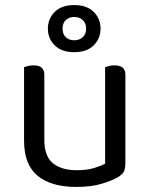

<svg xmlns="http://www.w3.org/2000/svg" viewBox="-20 -725 590 758"><path d="M75 -460Q80 -462 90.5 -464.5Q101 -467 113 -467Q155 -467 155 -430V-173Q155 -108 189 -80.5Q223 -53 283 -53Q323 -53 351 -61.5Q379 -70 395 -79V-460Q400 -462 410.5 -464.5Q421 -467 432 -467Q475 -467 475 -430V-82Q475 -61 469.5 -48.5Q464 -36 443 -24Q420 -11 379.5 1Q339 13 282 13Q182 13 128.5 -31Q75 -75 75 -169ZM169 -612Q169 -651 196 -678Q223 -705 273 -705Q323 -705 350 -678Q377 -651 377 -612Q377 -573 350 -546Q323 -519 273 -519Q223 -519 196 -546Q169 -573 169 -612ZM227 -612Q227 -590 240 -578Q253 -566 273 -566Q293 -566 306.5 -578Q320 -590 320 -612Q320 -634 306.5 -646Q293 -658 273 -658Q253 -658 240 -646Q227 -634 227 -612Z"/></svg>

Font: Baloo Chettan 2
Style: Regular
Weight: 400
Designer: Maithili Shingre, Unnati Kotecha and Ek Type
Foundry: Ek Type
Version: Version 1.640;hotconv 1.0.111;makeotfexe 2.5.65597; ttfautoh